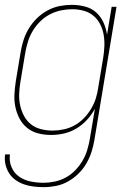

<svg xmlns="http://www.w3.org/2000/svg" viewBox="-22 -548 542 791"><path d="M158 223Q137 223 116.5 220.5Q96 218 77 211.5Q58 205 42 193.5Q26 182 15.5 165.5Q5 149 0.5 129Q-4 109 -1 88H19Q15 116 25.5 140.5Q36 165 56.5 179.5Q77 194 103.5 199.5Q130 205 158 205Q180 205 203.5 200Q227 195 248.5 183.5Q270 172 287.5 154Q305 136 317.5 115Q330 94 337 71Q344 48 348 25L369 -100Q356 -76 336.5 -54.5Q317 -33 292.5 -18.5Q268 -4 241.5 2Q215 8 189 8Q161 8 135.5 1.5Q110 -5 90.5 -20.5Q71 -36 59 -58.5Q47 -81 41.5 -106.5Q36 -132 37.5 -159Q39 -186 43 -213L63 -333Q67 -358 75 -383Q83 -408 97 -431Q111 -454 130.5 -473Q150 -492 174 -505Q198 -518 223.5 -523Q249 -528 274 -528Q302 -528 328.5 -521Q355 -514 374 -497Q393 -480 404 -456Q415 -432 419 -405L438 -520H458L367 28Q363 53 355 78Q347 103 333.5 126Q320 149 300.5 168Q281 187 257.5 200Q234 213 208.5 218Q183 223 158 223ZM195 -10Q217 -10 240.5 -15Q264 -20 285 -31.5Q306 -43 323.5 -61Q341 -79 353.5 -100Q366 -121 373 -143.5Q380 -166 383 -189L403 -309Q407 -333 408 -357.5Q409 -382 405 -405Q401 -428 390.5 -448.5Q380 -469 362.5 -483.5Q345 -498 322 -504Q299 -510 275 -510Q252 -510 228.5 -505Q205 -500 183 -488.5Q161 -477 143 -459Q125 -441 112.5 -420Q100 -399 93 -376Q86 -353 82 -330L62 -210Q58 -186 57 -161.5Q56 -137 61 -114Q66 -91 77 -70.5Q88 -50 105.5 -36Q123 -22 146.5 -16Q170 -10 195 -10Z"/></svg>

Font: Iosevka SS04 Thin
Style: Italic
Weight: 100
Italic angle: -9°
Monospace: yes
Designer: Belleve Invis
Foundry: Belleve Invis
Version: Version 19.0.0; ttfautohint (v1.8.4)